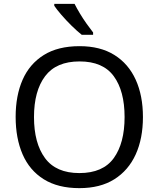

<svg xmlns="http://www.w3.org/2000/svg" viewBox="-20 -964 821 994"><path d="M720 -358Q720 -247 682.5 -164.5Q645 -82 572 -36Q499 10 391 10Q280 10 206.5 -36Q133 -82 97 -165Q61 -248 61 -359Q61 -469 97 -551Q133 -633 206.5 -679Q280 -725 392 -725Q499 -725 572 -679.5Q645 -634 682.5 -551.5Q720 -469 720 -358ZM156 -358Q156 -223 213 -145.5Q270 -68 391 -68Q513 -68 569 -145.5Q625 -223 625 -358Q625 -493 569 -569.5Q513 -646 392 -646Q271 -646 213.5 -569.5Q156 -493 156 -358ZM366 -944Q377 -922 393.5 -894.5Q410 -867 428.5 -841Q447 -815 462 -796V-784H403Q380 -802 351 -830.5Q322 -859 297.5 -887.5Q273 -916 261 -934V-944Z"/></svg>

Font: Noto Sans Hatran
Style: Regular
Weight: 400
Designer: Monotype Design Team
Foundry: Monotype Imaging Inc.
Version: Version 2.001; ttfautohint (v1.8.4.7-5d5b)